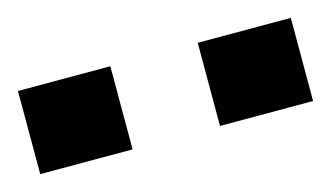

<svg xmlns="http://www.w3.org/2000/svg" viewBox="-33 -793 450 261"><g transform="rotate(-15 192.0 -662.5)"><path d="M0 -604V-721H130V-604ZM253 -604V-721H384V-604Z"/></g></svg>

Font: Archivo SemiBold Expanded SemiBold
Style: Regular
Weight: 600
Width: 7
Version: Version 2.001